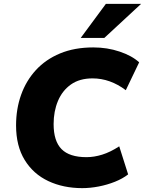

<svg xmlns="http://www.w3.org/2000/svg" viewBox="-20 -961 749 992"><path d="M405 11Q307 11 229.5 -25.5Q152 -62 107.5 -134.5Q63 -207 63 -313Q63 -398 89 -471Q115 -544 165.5 -599Q216 -654 290.5 -685Q365 -716 462 -716Q534 -716 598 -694.5Q662 -673 699 -639L630 -495Q549 -556 458 -556Q391 -556 346.5 -524.5Q302 -493 279.5 -439.5Q257 -386 257 -320Q257 -232 298 -190.5Q339 -149 427 -149Q466 -149 508 -162Q550 -175 596 -205L642 -60Q614 -38 574 -22Q534 -6 490 2.5Q446 11 405 11ZM397 -765 527 -941H709L519 -765Z"/></svg>

Font: Nunito Sans Black
Style: Italic
Weight: 900
Italic angle: -9°
Designer: Vernon Adams
Foundry: Vernon Adams
Version: Version 3.006; ttfautohint (v1.8.3)